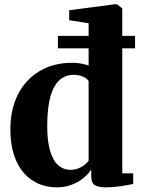

<svg xmlns="http://www.w3.org/2000/svg" viewBox="-20 -838 642 870"><path d="M237 11Q194.5 11 156.8 -4.5Q119 -20 89.8 -52.2Q60.5 -84.5 43.8 -134.2Q27 -184 27 -252.5Q27 -341.5 61 -409.2Q95 -477 158.2 -515.2Q221.5 -553.5 307.5 -553.5Q329 -553.5 348.5 -549.8Q368 -546 381.5 -541V-732.5L293.5 -746.5V-791.5L498.5 -818.5H511L534 -799.5V-52.5H583.5V-4.5Q563 0 527.8 5.5Q492.5 11 459.5 11Q429 11 411.2 2Q393.5 -7 393.5 -39.5V-70.5Q380 -48.5 356.5 -29.8Q333 -11 302.2 0Q271.5 11 237 11ZM297.5 -68.5Q318 -68.5 334.5 -74.8Q351 -81 362.8 -90.5Q374.5 -100 381.5 -109.5V-471Q374 -483 355.2 -491Q336.5 -499 313.5 -499Q277.5 -499 250.8 -476Q224 -453 209.2 -403Q194.5 -353 194 -271.5Q193.5 -197.5 207.5 -152.8Q221.5 -108 245 -88.2Q268.5 -68.5 297.5 -68.5ZM242.5 -675.5H592V-619H242.5Z"/></svg>

Font: Merriweather 60pt ExtraBold
Style: Regular
Weight: 800
Version: Version 2.100